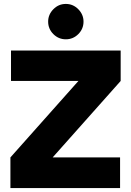

<svg xmlns="http://www.w3.org/2000/svg" viewBox="-20 -957 667 977"><path d="M33 -156 379 -545H36V-700H594V-545L248 -156H591V0H33ZM225 -847Q225 -883 251.5 -910Q278 -937 315 -937Q352 -937 378.5 -910Q405 -883 405 -847Q405 -810 378.5 -783.5Q352 -757 315 -757Q278 -757 251.5 -783.5Q225 -810 225 -847Z"/></svg>

Font: Oak Sans ExtraBold
Style: Regular
Weight: 800
Designer: Erik Kennedy, Walven
Foundry: Erik Kennedy, Walven
Version: Version 1.000